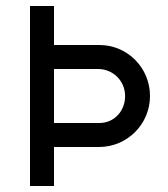

<svg xmlns="http://www.w3.org/2000/svg" viewBox="-20 -620 560 640"><path d="M307 -390C357 -390 397 -350 397 -300C397 -250 361 -210 311 -210H160V-390ZM310 -130C404 -130 480 -206 480 -300C480 -394 405 -470 311 -470H160V-600H80V0H160V-130Z"/></svg>

Font: Gauge
Style: Regular
Weight: 400
Designer: Daniel Pimley
Foundry: Daniel Pimley
Version: Version 1.004;PS 001.001;hotconv 1.0.56